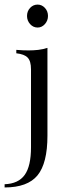

<svg xmlns="http://www.w3.org/2000/svg" viewBox="-56 -636 287 849"><path d="M-35.6 192.9V178.7Q25.4 176.3 53.2 137.5Q81.1 98.6 81.1 15.1V-329.6Q81.1 -365.7 66.4 -381.1Q51.8 -396.5 16.1 -400.4V-415.5Q31.7 -414.1 45.7 -413.6Q59.6 -413.1 70.8 -413.1Q92.8 -413.1 113.5 -415.5Q134.3 -418 153.8 -424.3V-36.1Q153.8 85.9 109.9 139.4Q65.9 192.9 -35.6 192.9ZM110.4 -514.2Q90.8 -514.2 77.1 -529.5Q63.5 -544.9 63.5 -565.4Q63.5 -586.4 77.1 -601.1Q90.8 -615.7 110.4 -615.7Q128.9 -615.7 142.6 -601.1Q156.2 -586.4 156.2 -565.4Q156.2 -544.9 142.6 -529.5Q128.9 -514.2 110.4 -514.2Z"/></svg>

Font: Bacasime Antique
Style: Regular
Weight: 400
Designer: The DocRepair Project, Claus Eggers Sørensen
Foundry: Google
Version: Version 2.000